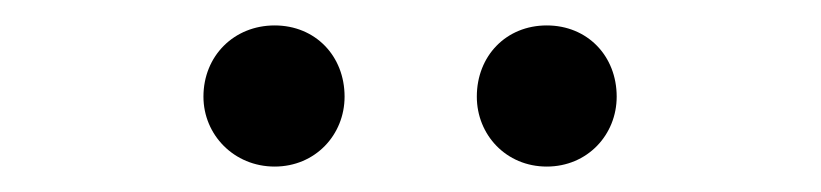

<svg xmlns="http://www.w3.org/2000/svg" viewBox="-20 -787 646 151"><path d="M196 -656C228 -656 251 -681 251 -711C251 -743 228 -767 196 -767C164 -767 140 -743 140 -711C140 -681 164 -656 196 -656ZM410 -656C442 -656 465 -681 465 -711C465 -743 442 -767 410 -767C378 -767 355 -743 355 -711C355 -681 378 -656 410 -656Z"/></svg>

Font: Noto Sans CJK JP Regular
Style: Regular
Weight: 400
Designer: Ryoko NISHIZUKA (kana & ideographs); Paul D. Hunt (Latin, Greek & Cyrillic); Wenlong ZHANG (bopomofo); Sandoll Communica
Foundry: Adobe Systems Incorporated
Version: Version 1.001;PS 1.001;hotconv 1.0.78;makeotf.lib2.5.61930